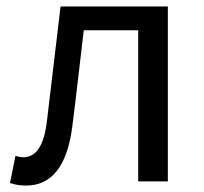

<svg xmlns="http://www.w3.org/2000/svg" viewBox="-20 -563 633 596"><path d="M61 13C140 13 188 -47 204 -167C217 -268 228 -369 240 -469H409V0H501V-543H168C154 -426 140 -308 126 -190C117 -110 92 -75 53 -75C43 -75 36 -77 28 -79L11 5C27 10 40 13 61 13Z"/></svg>

Font: GenYoGothic2 TW R
Style: Regular
Weight: 400
Version: Version 2.100;PS 2.1;hotconv 16.6.51;makeotf.lib2.5.65220 DE